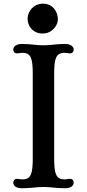

<svg xmlns="http://www.w3.org/2000/svg" viewBox="-20 -1006 468 1033"><path d="M51.3 -23.4C51.3 -11.7 61.5 6.8 97.2 6.8C149.9 6.8 172.9 0 214.4 0C254.4 0 278.8 6.8 330.6 6.8C366.7 6.8 376.5 -11.7 376.5 -23.4C376.5 -32.7 370.1 -43.9 357.9 -43.9C344.7 -43.9 340.3 -41 326.2 -41C280.3 -41 271.5 -73.7 271.5 -154.3V-607.9C271.5 -689 280.3 -721.7 326.2 -721.7C343.3 -721.7 346.2 -718.8 357.9 -718.8C370.1 -718.8 376.5 -729.5 376.5 -739.3C376.5 -750.5 366.7 -769.5 330.6 -769.5C278.8 -769.5 254.4 -762.2 214.4 -762.2C172.9 -762.2 149.9 -769.5 97.2 -769.5C61.5 -769.5 51.3 -750.5 51.3 -739.3C51.3 -729.5 58.1 -718.8 70.3 -718.8C82.5 -718.8 87.4 -721.7 101.6 -721.7C147.5 -721.7 156.2 -689.5 156.2 -607.9V-154.3C156.2 -73.2 147.5 -41 101.6 -41C84.5 -41 81.1 -43.9 70.3 -43.9C58.1 -43.9 51.3 -32.7 51.3 -23.4ZM210 -825.7C259.3 -825.7 291.5 -868.2 291.5 -902.3C291.5 -940.4 265.6 -986.3 211.9 -986.3C162.1 -986.3 128.4 -947.3 128.4 -904.3C128.4 -869.6 153.3 -825.7 210 -825.7Z"/></svg>

Font: Stoke
Style: Regular
Weight: 400
Designer: Nicole Fally
Foundry: Nicole Fally
Version: Version 1.002